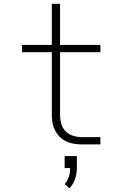

<svg xmlns="http://www.w3.org/2000/svg" viewBox="-20 -755 640 1004"><path d="M406 0Q385 0 364.5 -3.5Q344 -7 325.5 -16Q307 -25 292 -40Q277 -55 267.5 -74Q258 -93 254.5 -113.5Q251 -134 251 -155V-482H95V-520H251V-735H294V-520H505V-482H294V-155Q294 -132 300 -109Q306 -86 322 -69.5Q338 -53 360.5 -45.5Q383 -38 406 -38H505V0ZM344 229 318 208Q333 191 340 169Q347 147 347 124H318V61H382V124Q382 153 372.5 180.5Q363 208 344 229Z"/></svg>

Font: Iosevka SS04 XLt Ex
Style: Regular
Weight: 200
Width: 7
Monospace: yes
Designer: Belleve Invis
Foundry: Belleve Invis
Version: Version 19.0.0; ttfautohint (v1.8.4)